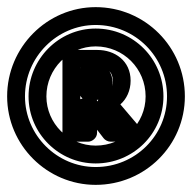

<svg xmlns="http://www.w3.org/2000/svg" viewBox="-22 -885 538 538"><path d="M48 -615C48 -725.3 138 -815 246 -815C357.2 -815 446 -725.3 446 -615C446 -505.9 357.4 -417 246 -417C137.8 -417 48 -505.9 48 -615ZM-2 -615C-2 -478.1 110.2 -367 246 -367C384.6 -367 496 -478.1 496 -615C496 -752.7 384.8 -865 246 -865C110 -865 -2 -752.7 -2 -615ZM58 -615C58 -511.1 143.2 -427 246 -427C351.6 -427 436 -511.1 436 -615C436 -719.7 351.8 -805 246 -805C142.9 -805 58 -719.7 58 -615ZM108 -615C108 -692.3 171.1 -755 246 -755C324.2 -755 386 -692.3 386 -615C386 -538.9 324.4 -477 246 -477C170.8 -477 108 -538.9 108 -615ZM232.1 -619C232.1 -619 203 -606 203 -607V-695H251C280.7 -695 294 -683 294 -659C294 -637.6 285.5 -628.6 268.5 -622.5C258.7 -619 253.2 -609.7 252 -600.8L244.8 -610.2C241.6 -614.4 237.1 -617.5 232.1 -619ZM178 -745C167.3 -745 153 -735.1 153 -720V-513C153 -502.3 162.9 -488 178 -488H225C235.7 -488 250 -497.9 250 -513V-521.4L268.2 -497.8C272 -492.7 280 -488 288 -488H350C399.8 -488 369.1 -529.2 369.1 -529.2L315.3 -592.5C332.5 -607.3 344 -631.1 344 -659C344 -715 299.3 -745 251 -745ZM225 -603H231C246.3 -603 293 -607.1 293 -655C293 -703.3 246.8 -708 231 -708H225C209.9 -708 200 -693.7 200 -683V-628C200 -612.9 214.3 -603 225 -603Z"/></svg>

Font: Hussar Techniczny
Style: Bold 
Weight: 700
Foundry: Cannot Into Space Fonts
Version: Version 0.77